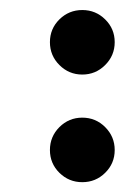

<svg xmlns="http://www.w3.org/2000/svg" viewBox="-20 -357 251 385"><path d="M210 -56.2Q210 -29.3 190.9 -10.5Q171.9 8.3 145 8.3Q118.2 8.3 99.1 -10.5Q80.1 -29.3 80.1 -56.2Q80.1 -83 99.1 -102.1Q118.2 -121.1 145 -121.1Q171.9 -121.1 190.9 -102.1Q210 -83 210 -56.2ZM210 -272.5Q210 -245.6 190.9 -226.6Q171.9 -207.5 145 -207.5Q118.2 -207.5 99.1 -226.6Q80.1 -245.6 80.1 -272.5Q80.1 -299.3 99.1 -318.1Q118.2 -336.9 145 -336.9Q171.9 -336.9 190.9 -318.1Q210 -299.3 210 -272.5Z"/></svg>

Font: Droid Persian Naskh
Style: Regular
Weight: 400
Designer: Pascal Zoghbi
Foundry: Ascender Corporation
Version: Version 1.00